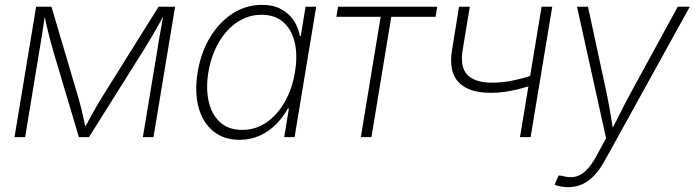

<svg xmlns="http://www.w3.org/2000/svg" viewBox="-20 -567 2873 794"><path d="M40 0 129.4 -539.1H192.9L305.7 -157.2Q310.5 -140.1 314.7 -123.8Q318.8 -107.4 322.3 -91.8Q325.7 -76.2 329.1 -61Q332.5 -45.9 335.9 -31.2H325.7Q334.5 -46.4 342.8 -61.5Q351.1 -76.7 359.6 -92.3Q368.2 -107.9 377.4 -124Q386.7 -140.1 397 -157.2L635.7 -539.1H704.1L614.7 0H570.8L630.4 -358.9Q633.3 -378.4 636.7 -398.2Q640.1 -418 643.6 -437.3Q647 -456.5 650.6 -475.8Q654.3 -495.1 657.7 -514.2H663.1Q648.9 -487.3 634.8 -462.4Q620.6 -437.5 606 -412.4Q591.3 -387.2 573.7 -359.4L348.1 0H306.2L199.2 -359.4Q191.4 -387.2 184.8 -412.1Q178.2 -437 172.6 -461.9Q167 -486.8 161.1 -514.2H167.5Q164.6 -494.6 161.6 -475.3Q158.7 -456.1 155.8 -437Q152.8 -418 149.7 -398.4Q146.5 -378.9 143.1 -358.9L84 0Z M970.7 11.2Q905.3 11.2 861.6 -24.7Q817.9 -60.5 801 -123.5Q784.2 -186.5 797.4 -268.6Q811 -350.6 849.1 -413.3Q887.2 -476.1 942.6 -511.5Q998 -546.9 1063.5 -546.9Q1109.4 -546.9 1142.1 -529.5Q1174.8 -512.2 1194.3 -482.9Q1213.9 -453.6 1220.2 -418H1223.6L1243.7 -539.1H1287.6L1198.2 0H1155.3L1174.8 -118.7H1170.4Q1151.4 -83 1122.1 -53.5Q1092.8 -23.9 1054.7 -6.3Q1016.6 11.2 970.7 11.2ZM981.4 -29.8Q1037.1 -29.8 1082 -60.8Q1127 -91.8 1157.7 -145.8Q1188.5 -199.7 1199.7 -269Q1211.4 -338.4 1198.7 -391.8Q1186 -445.3 1151.4 -475.6Q1116.7 -505.9 1061.5 -505.9Q1006.3 -505.9 960.7 -475.1Q915 -444.3 884.3 -390.9Q853.5 -337.4 841.8 -269Q830.6 -200.2 843.3 -146Q856 -91.8 891.1 -60.8Q926.3 -29.8 981.4 -29.8Z M1472.2 0 1554.2 -497.6H1371.1L1377.9 -539.1H1788.1L1781.2 -497.6H1598.1L1516.1 0Z M2009.3 -183.1Q1918 -183.1 1876.2 -227.1Q1834.5 -271 1849.6 -362.3L1878.4 -539.1H1922.9L1893.6 -362.3Q1881.3 -289.6 1913.1 -257.3Q1944.8 -225.1 2014.6 -225.1Q2061.5 -225.1 2107.7 -235.4Q2153.8 -245.6 2203.6 -263.2L2195.8 -219.2Q2157.7 -207 2126.2 -199Q2094.7 -190.9 2066.7 -187Q2038.6 -183.1 2009.3 -183.1ZM2130.4 0 2219.7 -539.1H2263.7L2174.3 0Z M2273.4 197.3 2290 158.7 2304.7 160.2Q2333 168.9 2357.2 164.1Q2381.3 159.2 2402.8 138.7Q2424.3 118.2 2444.8 81.1L2486.3 4.4L2366.2 -539.1H2411.6L2488.3 -183.1Q2497.1 -141.6 2503.9 -100.1Q2510.7 -58.6 2517.6 -18.1H2503.4Q2524.4 -58.6 2545.2 -100.1Q2565.9 -141.6 2588.4 -183.1L2782.7 -539.1H2832.5L2481 97.2Q2460.4 134.3 2437.3 158.7Q2414.1 183.1 2387.5 195.1Q2360.8 207 2329.6 207Q2314 207 2299.8 204.3Q2285.6 201.7 2273.4 197.3Z"/></svg>

Font: Inter 18pt ExtraLight
Style: Italic
Weight: 250
Italic angle: -9.3988°
Designer: Rasmus Andersson
Foundry: rsms
Version: Version 4.001;git-66647c0bb